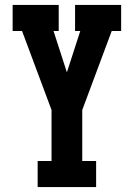

<svg xmlns="http://www.w3.org/2000/svg" viewBox="-20 -755 540 775"><path d="M132 0V-105H188V-311L69 -630H31V-735H217V-630H196L250 -463L304 -630H283V-735H469V-630H431L312 -311V-105H368V0Z"/></svg>

Font: Iosevka Slab Extrabold
Style: Regular
Weight: 800
Monospace: yes
Designer: Belleve Invis
Foundry: Belleve Invis
Version: Version 11.1.1; ttfautohint (v1.8.3)